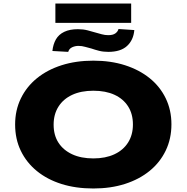

<svg xmlns="http://www.w3.org/2000/svg" viewBox="-20 -1061 1061 1092"><path d="M511 11Q411 11 330 -14.5Q249 -40 190 -88Q131 -136 98.5 -203Q66 -270 66 -353Q66 -434 98.5 -501Q131 -568 190 -616Q249 -664 330.5 -690Q412 -716 511 -716Q610 -716 691 -690Q772 -664 831 -616.5Q890 -569 922.5 -502Q955 -435 955 -354Q955 -272 922.5 -204.5Q890 -137 831 -89Q772 -41 691 -15Q610 11 511 11ZM511 -160Q580 -160 630.5 -183.5Q681 -207 708.5 -250.5Q736 -294 736 -353Q736 -413 708.5 -456Q681 -499 631 -522Q581 -545 511 -545Q441 -545 390.5 -521.5Q340 -498 312.5 -454.5Q285 -411 285 -352Q285 -292 312.5 -249.5Q340 -207 390.5 -183.5Q441 -160 511 -160ZM295 -931V-1041H726V-931ZM596 -766Q567 -766 543.5 -772Q520 -778 500 -785Q483 -789 464.5 -794.5Q446 -800 426 -800Q407 -800 390 -792Q373 -784 368 -766L278 -771Q282 -809 298 -837Q314 -865 345.5 -880Q377 -895 423 -895Q453 -895 478 -888.5Q503 -882 523 -876Q541 -871 559 -866Q577 -861 596 -861Q622 -861 636 -871Q650 -881 654 -896L744 -890Q739 -833 702.5 -799.5Q666 -766 596 -766Z"/></svg>

Font: Nunito Sans 10pt Expanded Black
Style: Regular
Weight: 900
Width: 7
Designer: Vernon Adams
Foundry: Vernon Adams
Version: Version 3.101;gftools[0.9.27]